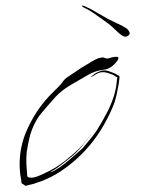

<svg xmlns="http://www.w3.org/2000/svg" viewBox="-20 -671 493 664"><path d="M367.2 -472.7Q377 -474.6 382.8 -474.6Q388.7 -474.6 389.6 -471.7Q389.6 -465.8 385.7 -460.9Q365.2 -432.6 337.9 -429.7Q309.6 -426.8 283.2 -411.1Q255.9 -395.5 225.6 -377.9Q194.3 -359.4 172.9 -336.9Q150.4 -311.5 143.6 -303.7Q136.7 -295.9 117.2 -272.5Q99.6 -247.1 89.8 -220.7Q80.1 -195.3 72.3 -144.5Q70.3 -124 71.3 -103.5Q72.3 -83 74.2 -62.5Q75.2 -57.6 84 -56.6Q92.8 -55.7 101.6 -58.6Q114.3 -61.5 151.4 -80.1Q187.5 -98.6 220.7 -127.9Q254.9 -155.3 276.4 -182.6Q296.9 -210 297.9 -210Q297.9 -210 275.4 -180.7Q252.9 -150.4 229.5 -130.9Q185.5 -94.7 168 -84Q150.4 -74.2 151.4 -73.2Q149.4 -75.2 157.2 -76.2Q164.1 -77.1 188.5 -93.8Q201.2 -102.5 219.7 -118.2Q238.3 -133.8 264.6 -157.2Q297.9 -195.3 314.5 -219.7Q331.1 -245.1 349.6 -281.2Q356.4 -293 362.3 -307.6Q368.2 -321.3 374 -338.9Q378.9 -355.5 381.8 -372.1Q383.8 -388.7 385.7 -405.3Q382.8 -403.3 376 -409.2Q369.1 -414.1 362.3 -415Q334 -427.7 313.5 -415Q293.9 -402.3 293.9 -405.3Q293.9 -405.3 297.9 -408.2Q300.8 -411.1 307.6 -416Q314.5 -420.9 329.1 -425.8Q343.8 -430.7 364.3 -421.9Q370.1 -419.9 377 -417Q382.8 -414.1 388.7 -410.2Q390.6 -409.2 390.6 -410.2Q390.6 -411.1 393.6 -405.3Q391.6 -382.8 386.7 -360.4Q382.8 -338.9 376 -316.4Q362.3 -279.3 339.8 -240.2Q317.4 -200.2 289.1 -167Q261.7 -134.8 232.4 -110.4Q203.1 -85.9 171.9 -67.4Q156.2 -58.6 140.6 -51.8Q124 -43.9 107.4 -39.1Q97.7 -35.2 87.9 -33.2Q78.1 -31.2 68.4 -28.3Q63.5 -31.2 69.3 -28.3Q70.3 -27.3 70.3 -27.3Q70.3 -27.3 54.7 -37.1Q53.7 -44.9 52.7 -52.7Q50.8 -61.5 49.8 -69.3Q47.9 -86.9 47.9 -103.5Q47.9 -161.1 70.3 -214.8Q100.6 -286.1 150.4 -338.9Q163.1 -352.5 176.8 -365.2Q190.4 -378.9 195.3 -385.7Q202.1 -397.5 217.8 -407.2Q232.4 -417 259.8 -435.5Q306.6 -464.8 320.3 -469.7Q334 -473.6 339.8 -471.7Q342.8 -469.7 348.6 -468.8Q353.5 -467.8 367.2 -472.7Q367.2 -472.7 354.5 -456.1Q340.8 -439.5 333 -428.7Q333 -428.7 367.2 -472.7ZM418 -544.9Q416 -543.9 414.1 -543.9Q404.3 -543.9 385.7 -561.5Q364.3 -582 356.4 -587.9Q336.9 -602.5 315.4 -617.2Q294.9 -632.8 272.5 -643.6Q263.7 -648.4 262.7 -650.4Q262.7 -651.4 264.6 -651.4Q265.6 -651.4 265.6 -651.4Q270.5 -651.4 275.4 -648.4Q295.9 -639.6 314.5 -627.9Q334 -616.2 353.5 -605.5Q369.1 -597.7 385.7 -589.8Q402.3 -583 417 -573.2Q423.8 -568.4 427.7 -559.6Q428.7 -557.6 428.7 -555.7Q427.7 -548.8 418 -544.9Z"/></svg>

Font: Margalida Font
Style: Regular
Weight: 400
Designer: Mateu Riera. mateurierasureda@hotmail.com
Version: Version 1.0